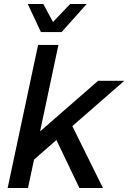

<svg xmlns="http://www.w3.org/2000/svg" viewBox="-20 -933 640 953"><path d="M18 0 169 -710H270L179 -281L467 -532H597L339 -307L491 0H374L260 -238L149 -141L119 0ZM410 -913 286 -774H183L118 -913H195L243 -824L328 -913Z"/></svg>

Font: Geist Mono Medium
Style: Italic
Weight: 500
Italic angle: -12°
Monospace: yes
Designer: Basement.studio, Andrés Briganti, Mateo Zaragoza
Foundry: Basement.studio, Vercel, Andrés Briganti, Guido Ferreyra, Mateo Zaragoza
Version: Version 1.500; ttfautohint (v1.8.4.7-5d5b)